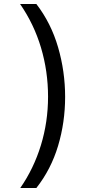

<svg xmlns="http://www.w3.org/2000/svg" viewBox="-20 -812 459 967"><path d="M82 135Q150 37 186 -80.5Q222 -198 222 -325Q222 -453 186.5 -572Q151 -691 81 -792H163Q237 -696 272.5 -574Q308 -452 308 -324Q308 -196 272.5 -77.5Q237 41 163 135Z"/></svg>

Font: umalayalam15
Style: Book
Weight: 400
Designer: Jelle Bosma - Monotype Design Team
Foundry: Monotype Imaging Inc.
Version: Version 2.003